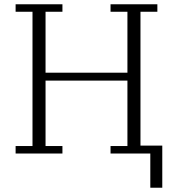

<svg xmlns="http://www.w3.org/2000/svg" viewBox="-20 -718 822 898"><path d="M683 0H497V-35H576V-341H193V-35H272V0H53V-35H132V-663H53V-698H272V-663H193V-378H576V-663H497V-698H716V-663H637V-37H739V160H683Z"/></svg>

Font: IBM Plex Serif Light
Style: Regular
Weight: 300
Designer: Mike Abbink, Paul van der Laan, Pieter van Rosmalen
Foundry: Bold Monday
Version: Version 3.001